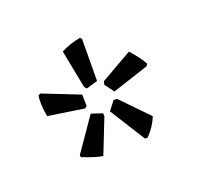

<svg xmlns="http://www.w3.org/2000/svg" viewBox="-85 -832 544 527"><g transform="rotate(-30 187.0 -568.0)"><path d="M225 -727 203 -607 169 -603 164 -610 162 -724Q190 -733 222 -733ZM149 -595 144 -562 137 -558 36 -592Q36 -631 44 -653L51 -655ZM346 -579 341 -574 230 -558 215 -588 219 -597 319 -633Q339 -601 346 -579ZM226 -537 287 -447Q274 -424 246 -403L238 -404L192 -517L216 -539ZM173 -522 172 -513 115 -420Q96 -426 60 -448V-454L143 -538Z"/></g></svg>

Font: Alegreya Sans
Style: Regular
Weight: 400
Designer: Juan Pablo del Peral
Foundry: Huerta Tipografica
Version: Version 2.008; ttfautohint (v1.6)